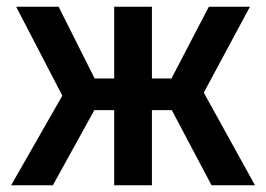

<svg xmlns="http://www.w3.org/2000/svg" viewBox="-20 -550 790 570"><path d="M165 -266 28 -530H154L261 -317H319V-530H431V-317H489L600 -530H722L585 -275L737 0H608L490 -223H431V0H319V-223H260L137 0H13Z"/></svg>

Font: Golos UI Medium
Style: Regular
Weight: 500
Designer: A.Korolkova, Vitaly Kuzmin
Foundry: ParaType Ltd
Version: Version 2.000